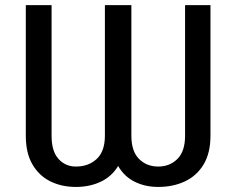

<svg xmlns="http://www.w3.org/2000/svg" viewBox="-20 -732 938 762"><path d="M396.3 -711.6H501.4V-193.2Q501.4 -131.4 531.8 -101.2Q562.1 -71 608 -71Q653.8 -71 684.1 -101.2Q714.5 -131.4 714.5 -193.2V-711.6H815.3V-193.2Q815.3 -125 788.4 -79.9Q761.4 -34.8 714.5 -12.4Q667.6 9.9 608 9.9Q556.1 9.9 514.6 -10.7Q473 -31.2 448.9 -73.2Q423.3 -31.2 379.6 -10.7Q335.9 9.9 281.2 9.9Q224.4 9.9 179.5 -12.4Q134.6 -34.8 108.5 -79.9Q82.4 -125 82.4 -193.2V-711.6H184.7V-193.2Q184.7 -131.4 212.2 -101.2Q239.7 -71 281.2 -71Q331.3 -71 363.8 -101.2Q396.3 -131.4 396.3 -193.2Z"/></svg>

Font: Interface
Style: Regular
Weight: 400
Designer: Rasmus Andersson
Foundry: rsms
Version: Version 1.8